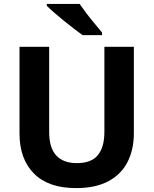

<svg xmlns="http://www.w3.org/2000/svg" viewBox="-20 -954 787 984"><path d="M666 -271Q666 -188 634 -124.5Q602 -61 536 -25.5Q470 10 370 10Q228 10 154 -64.5Q80 -139 80 -270V-714H232V-277Q232 -197 268 -157.5Q304 -118 374 -118Q448 -118 481.5 -159Q515 -200 515 -278V-714H666ZM388 -934Q403 -912 423.5 -885Q444 -858 466 -832Q488 -806 503 -787V-774H403Q385 -787 359.5 -806.5Q334 -826 307.5 -847.5Q281 -869 257.5 -889.5Q234 -910 220 -924V-934Z"/></svg>

Font: Noto Sans Syriac Eastern
Style: Bold
Weight: 700
Designer: Patrick Giasson and the Monotype Design Team
Foundry: Monotype Imaging Inc.
Version: Version 3.001